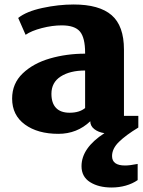

<svg xmlns="http://www.w3.org/2000/svg" viewBox="-20 -582 639 855"><path d="M532 -361V-66H596V-14Q540 20 509.5 50Q479 80 479 113Q479 155 537 155Q558 155 593 148V220Q570 236 540 244.5Q510 253 477 253Q419 253 381 229Q343 205 343 158Q343 77 445 11Q418 7 400 -7Q382 -21 382 -42Q323 14 240 14Q148 14 91 -27.5Q34 -69 34 -143Q34 -210 81 -255Q128 -300 202 -321.5Q276 -343 359 -343V-347Q359 -414 336 -441.5Q313 -469 255 -469Q213 -469 166.5 -457Q120 -445 94 -427L61 -502Q97 -531 168.5 -546.5Q240 -562 308 -562Q422 -562 477 -514.5Q532 -467 532 -361ZM209 -164Q209 -123 229.5 -101.5Q250 -80 290 -80Q334 -80 359 -101V-268Q292 -268 250.5 -241.5Q209 -215 209 -164Z"/></svg>

Font: Martel Heavy
Style: Regular
Weight: 900
Designer: Dan Reynolds
Foundry: Dan Reynolds
Version: Version 1.001; ttfautohint (v1.1) -l 5 -r 5 -G 72 -x 0 -D la